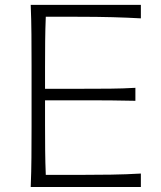

<svg xmlns="http://www.w3.org/2000/svg" viewBox="-20 -752 648 772"><path d="M103.5 0Q106 -62 106.4 -119.1Q106.9 -176.3 106.9 -243.7V-488.3Q106.9 -556.2 106.4 -613.3Q106 -670.4 103.5 -732.4H546.4V-678.2Q493.2 -681.2 432.1 -682.9Q371.1 -684.6 288.1 -684.6H164.1Q162.1 -634.8 161.6 -586.2Q161.1 -537.6 161.1 -481V-395H296.4Q369.1 -395 422.1 -395.5Q475.1 -396 524.4 -398.9V-346.7Q472.2 -348.1 419.4 -348.4Q366.7 -348.6 295.4 -348.6H161.1V-251.5Q161.1 -195.3 161.6 -146.7Q162.1 -98.1 164.1 -48.8H293.5Q363.3 -48.8 426 -49.8Q488.8 -50.8 546.4 -54.2V0Z"/></svg>

Font: Pinar-DS3-FD Light
Style: Regular
Weight: 300
Designer: Amin Abedi
Version: Version 3.000